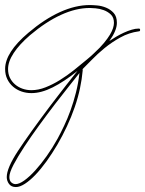

<svg xmlns="http://www.w3.org/2000/svg" viewBox="-23 -371 578 765"><path d="M535.2 -251.3Q535.2 -246.1 529.9 -246.1Q490.9 -240.9 456.4 -221.7Q421.9 -202.5 393.2 -179Q364.6 -155.6 343.1 -133.1Q321.6 -110.7 308.6 -98.3L306 -95.1Q306.6 -93.8 306.6 -91.1Q303.4 -55.3 295.6 -18.6Q287.8 18.2 274.7 56Q261.7 93.8 243.8 132.2Q225.9 170.6 205.1 206.1Q184.2 241.5 162.1 272.1Q140 302.7 118.2 325.5Q96.4 348.3 76.2 361.3Q56 374.3 40.4 374.3Q22.1 374.3 13 362Q3.9 349.6 3.9 334.6Q3.9 298.2 49.2 229.5Q94.4 160.8 177.1 50.8Q194 28.6 210.3 7.5Q226.6 -13.7 240.6 -31.6Q254.6 -49.5 266.3 -64.1Q278 -78.8 285.8 -88.5Q232.4 -45.6 186.8 -22.8Q141.3 0 102.2 0Q81.4 0 62.5 -6.5Q43.6 -13 29 -25.7Q14.3 -38.4 5.9 -56Q-2.6 -73.6 -2.6 -96.4Q-2.6 -162.1 89.8 -240.2Q154.3 -294.9 216.1 -322.9Q278 -350.9 334.6 -350.9Q345.7 -350.9 363.9 -349.3Q382.2 -347.7 399.7 -340.5Q417.3 -333.3 430 -319.3Q442.7 -305.3 442.7 -279.9Q442.7 -249.3 412.8 -207.7Q425.1 -216.1 440.1 -224.9Q455.1 -233.7 470.7 -240.9Q486.3 -248 501.6 -252.6Q516.9 -257.2 529.9 -257.2Q535.2 -257.2 535.2 -252.6ZM102.2 -11.7Q129.6 -11.7 158.5 -23.1Q187.5 -34.5 215.8 -52.1Q244.1 -69.7 271.5 -91.5Q298.8 -113.3 323.6 -134.1Q331.4 -140.6 338.5 -146.8Q345.7 -153 352.9 -160.2Q376.3 -181.6 391.3 -199.9Q406.2 -218.1 415 -232.7Q423.8 -247.4 427.4 -259.1Q431 -270.8 431 -279.9Q431 -301.4 418.6 -313.2Q406.2 -324.9 390 -330.7Q373.7 -336.6 357.7 -337.9Q341.8 -339.2 334.6 -339.2Q279.9 -339.2 220.1 -311.8Q160.2 -284.5 97 -231.1Q54 -194 31.6 -159.8Q9.1 -125.7 9.1 -95.7Q9.1 -76.2 16.6 -60.9Q24.1 -45.6 37.1 -34.5Q50.1 -23.4 66.7 -17.6Q83.3 -11.7 102.2 -11.7ZM206.4 181.6Q218.8 158.9 232.4 130.2Q246.1 101.6 258.1 68.4Q270.2 35.2 279.6 -2.3Q289.1 -39.7 293.6 -80.1Q279.9 -62.5 253.6 -29.6Q227.2 3.3 196.3 43.6Q165.4 84 133.1 128.3Q100.9 172.5 74.5 212.6Q48.2 252.6 31.2 284.8Q14.3 317.1 14.3 334Q14.3 349 22.1 355.8Q29.9 362.6 39.1 362.6Q53.4 362.6 73.9 348Q94.4 333.3 117.2 308.3Q140 283.2 163.1 250.7Q186.2 218.1 206.4 181.6Z"/></svg>

Font: League Script
Style: League Script
Weight: 400
Foundry: Haley Fiege
Version: Version 1.001